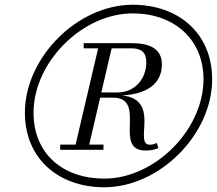

<svg xmlns="http://www.w3.org/2000/svg" viewBox="-20 -780 915 810"><path d="M85 -304.5C85 -111 226.5 10 420 10C653 10 875 -212.5 875 -445.5C875 -639 733.5 -760 540 -760C307 -760 85 -537.5 85 -304.5ZM121.5 -304.5C121.5 -517.5 327 -723.5 540 -723.5C713 -723.5 838.5 -615.5 838.5 -445.5C838.5 -232.5 633 -26.5 420 -26.5C246 -26.5 121.5 -130.5 121.5 -304.5ZM234 -170V-148H416.5V-170H356.5L402.5 -368H456C603.5 -368 454 -145 594 -145C615.5 -145 626.5 -147 648 -155L641.5 -177C633.5 -173 624.5 -169.5 612 -169.5C541.5 -169.5 661.5 -360 494.5 -377.5C602.5 -382.5 663 -429 663 -508C663 -574.5 612.5 -598 534 -598H333V-576H394L299 -170ZM534 -576C591.5 -576 597 -543.5 597 -514.5C597 -455 555.5 -390 474.5 -390H407.5L451 -576Z"/></svg>

Font: Bodoni* 06pt
Style: Italic
Weight: 400
Italic angle: -13°
Version: Version 2.3